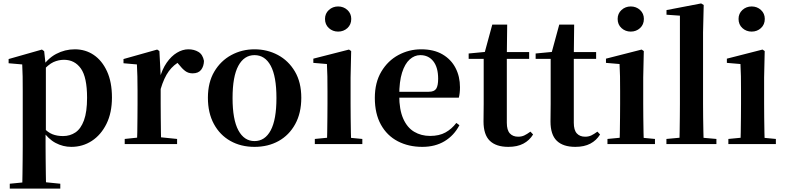

<svg xmlns="http://www.w3.org/2000/svg" viewBox="-20 -839 4571 1118"><path d="M36.9 259.3V230.8L146 220.1H225.4L331.1 230.8V259.3ZM109.4 259.3Q110.4 217.3 110.9 174.2Q111.4 131 111.9 89.9Q112.4 48.8 112.4 13.8V-308.7Q112.4 -358.5 111.9 -393Q111.4 -427.5 109.4 -463.8L30.2 -470.7V-495.2L224.2 -550.4L237.2 -540.9L245.8 -460.8L247.1 -455V-75.6L245.4 -63V13Q245.4 47.8 245.9 89.3Q246.4 130.8 246.9 174Q247.4 217.3 248.4 259.3ZM395.1 16.2Q347 16.2 303.7 -6.7Q260.4 -29.6 224.3 -82.3H212.1L230.6 -97.8Q258.5 -67.8 285.5 -57.3Q312.6 -46.7 347.1 -46.7Q387.7 -46.7 419.3 -67.9Q450.8 -89.1 468.9 -138.2Q487 -187.4 487 -270.1Q487 -389.4 450.9 -440.1Q414.8 -490.8 352.6 -490.8Q321.3 -490.8 291.4 -477.5Q261.5 -464.2 224 -421.1L209.1 -437.5H217.5Q255.3 -497.6 306.7 -524.8Q358.1 -551.9 415.6 -551.9Q477.4 -551.9 525.9 -519.1Q574.5 -486.2 603.2 -423.5Q631.9 -360.9 631.9 -271.4Q631.9 -182.3 600 -117.9Q568.1 -53.5 514.7 -18.6Q461.3 16.2 395.1 16.2Z M706.2 0V-29.9L814.3 -41.2H900.8L1011.2 -29.9V0ZM777.2 0Q778.9 -25.5 779.4 -67.4Q779.9 -109.4 780.4 -154.8Q780.9 -200.3 780.9 -234.8V-310.2Q780.9 -360.7 780 -394.1Q779.2 -427.5 777.2 -463.8L699.1 -470.7V-495.2L895.2 -550.4L908.2 -541.7L915.6 -398.7V-397.7V-234.8Q915.6 -200.3 916.1 -154.8Q916.6 -109.4 917.1 -67.4Q917.6 -25.5 918.6 0ZM915.4 -320.2 882.3 -380.9H909.4Q924 -435.6 950.6 -473.9Q977.3 -512.2 1010.4 -532.1Q1043.5 -551.9 1076.6 -551.9Q1110.2 -551.9 1135.4 -536.8Q1160.7 -521.7 1167.7 -484.5Q1166.9 -453.2 1151.2 -432.6Q1135.4 -411.9 1101.2 -411.9Q1076.5 -411.9 1058.2 -425.8Q1040 -439.6 1020.8 -464.4L997.8 -490.9L1034.4 -485.1Q991.5 -463.1 963.2 -424.7Q934.9 -386.2 915.4 -320.2Z M1462 16.2Q1382.7 16.2 1321.5 -18.3Q1260.3 -52.8 1225.5 -117Q1190.6 -181.2 1190.6 -269.8Q1190.6 -359.1 1227.8 -422Q1265 -484.9 1326.9 -518.4Q1388.8 -551.9 1462 -551.9Q1536.1 -551.9 1598.1 -518.8Q1660 -485.6 1697.2 -422.7Q1734.4 -359.8 1734.4 -269.8Q1734.4 -180.5 1699 -116.3Q1663.6 -52 1602.4 -17.9Q1541.2 16.2 1462 16.2ZM1462 -17.5Q1523 -17.5 1556.4 -80.1Q1589.7 -142.6 1589.7 -268.1Q1589.7 -394.2 1556.4 -456.1Q1523 -518 1462 -518Q1401.7 -518 1368 -456.1Q1334.2 -394.2 1334.2 -268.1Q1334.2 -142.6 1368 -80.1Q1401.7 -17.5 1462 -17.5Z M1813.2 0V-29.9L1919.8 -40.2H1981.8L2089.8 -29.9V0ZM1883.6 0Q1884.6 -25.5 1885.3 -67.4Q1885.9 -109.4 1886.4 -154.8Q1886.9 -200.3 1886.9 -234.8V-308Q1886.9 -358.3 1886.3 -394.3Q1885.6 -430.4 1883.6 -466.2L1804.5 -472.9V-497.4L2012.1 -550.4L2024.8 -541.7L2021.4 -387.9V-234.8Q2021.4 -200.3 2021.9 -154.8Q2022.4 -109.4 2023.2 -67.4Q2024.1 -25.5 2025.1 0ZM1948.8 -655Q1917.6 -655 1895 -675.4Q1872.5 -695.9 1872.5 -728.8Q1872.5 -760.3 1895 -780.9Q1917.6 -801.4 1948.8 -801.4Q1980.5 -801.4 2002.9 -780.9Q2025.3 -760.3 2025.3 -728.8Q2025.3 -695.9 2002.9 -675.4Q1980.5 -655 1948.8 -655Z M2439.2 16.2Q2358.8 16.2 2296.2 -16.5Q2233.6 -49.1 2198.1 -113Q2162.6 -176.9 2162.6 -268.8Q2162.6 -358.8 2200.6 -422.2Q2238.5 -485.7 2300.2 -518.8Q2361.9 -551.9 2432.4 -551.9Q2506.1 -551.9 2556.5 -522.5Q2606.8 -493.1 2632.6 -443.2Q2658.4 -393.3 2658.4 -330.9Q2658.4 -296.1 2651.7 -270.2H2221.1V-304.6H2476.4Q2508.5 -304.6 2519.9 -322.2Q2531.3 -339.8 2531.3 -380.4Q2531.3 -446.3 2503.2 -482.2Q2475.1 -518 2427.1 -518Q2393.7 -518 2365.6 -492.9Q2337.6 -467.8 2321.1 -416Q2304.7 -364.1 2304.7 -282.7Q2304.7 -200.5 2327.9 -148.2Q2351 -95.8 2391.8 -71.7Q2432.5 -47.5 2484.4 -47.5Q2537.4 -47.5 2573.9 -67.7Q2610.3 -87.9 2637.2 -123.2L2655.1 -109.9Q2623.6 -49.8 2568.7 -16.8Q2513.7 16.2 2439.2 16.2Z M2864.4 -496.1V-535.7H3061.2V-496.1ZM2940.1 16.2Q2868.7 16.2 2832.1 -19.3Q2795.5 -54.8 2795.5 -131.7Q2795.5 -159.8 2796 -182.4Q2796.5 -205 2796.5 -234.7V-496.1H2709V-527.5L2818.7 -538L2800.1 -525.2L2846.5 -695.8H2933.3L2931.2 -519.3V-508.7V-123.8Q2931.2 -81.6 2948.7 -62.3Q2966.2 -43 2997.3 -43Q3017.4 -43 3033 -50.4Q3048.7 -57.9 3068.7 -72.5L3084.2 -56Q3062.7 -21.1 3027.3 -2.5Q2991.9 16.2 2940.1 16.2Z M3254.4 -496.1V-535.7H3451.2V-496.1ZM3330.1 16.2Q3258.7 16.2 3222.1 -19.3Q3185.5 -54.8 3185.5 -131.7Q3185.5 -159.8 3186 -182.4Q3186.5 -205 3186.5 -234.7V-496.1H3099V-527.5L3208.7 -538L3190.1 -525.2L3236.5 -695.8H3323.3L3321.2 -519.3V-508.7V-123.8Q3321.2 -81.6 3338.7 -62.3Q3356.2 -43 3387.3 -43Q3407.4 -43 3423 -50.4Q3438.7 -57.9 3458.7 -72.5L3474.2 -56Q3452.7 -21.1 3417.3 -2.5Q3381.9 16.2 3330.1 16.2Z M3517.2 0V-29.9L3623.8 -40.2H3685.8L3793.8 -29.9V0ZM3587.6 0Q3588.6 -25.5 3589.3 -67.4Q3589.9 -109.4 3590.4 -154.8Q3590.9 -200.3 3590.9 -234.8V-308Q3590.9 -358.3 3590.3 -394.3Q3589.6 -430.4 3587.6 -466.2L3508.5 -472.9V-497.4L3716.1 -550.4L3728.8 -541.7L3725.4 -387.9V-234.8Q3725.4 -200.3 3725.9 -154.8Q3726.4 -109.4 3727.2 -67.4Q3728.1 -25.5 3729.1 0ZM3652.8 -655Q3621.6 -655 3599 -675.4Q3576.5 -695.9 3576.5 -728.8Q3576.5 -760.3 3599 -780.9Q3621.6 -801.4 3652.8 -801.4Q3684.5 -801.4 3706.9 -780.9Q3729.3 -760.3 3729.3 -728.8Q3729.3 -695.9 3706.9 -675.4Q3684.5 -655 3652.8 -655Z M3860.5 0V-29.9L3972.2 -40.2H4035L4151.6 -29.9V0ZM3936.1 0Q3937.1 -35.1 3937.6 -75.2Q3938.1 -115.3 3938.6 -156.4Q3939.1 -197.6 3939.1 -234.8V-747.8L3861 -753.3V-780.3L4062.6 -819L4077.6 -810L4073.8 -650.9V-234.8Q4073.8 -197.6 4074.3 -156.4Q4074.8 -115.3 4075.7 -75.2Q4076.6 -35.1 4077.6 0Z M4221.2 0V-29.9L4327.8 -40.2H4389.8L4497.8 -29.9V0ZM4291.6 0Q4292.6 -25.5 4293.3 -67.4Q4293.9 -109.4 4294.4 -154.8Q4294.9 -200.3 4294.9 -234.8V-308Q4294.9 -358.3 4294.3 -394.3Q4293.6 -430.4 4291.6 -466.2L4212.5 -472.9V-497.4L4420.1 -550.4L4432.8 -541.7L4429.4 -387.9V-234.8Q4429.4 -200.3 4429.9 -154.8Q4430.4 -109.4 4431.2 -67.4Q4432.1 -25.5 4433.1 0ZM4356.8 -655Q4325.6 -655 4303 -675.4Q4280.5 -695.9 4280.5 -728.8Q4280.5 -760.3 4303 -780.9Q4325.6 -801.4 4356.8 -801.4Q4388.5 -801.4 4410.9 -780.9Q4433.3 -760.3 4433.3 -728.8Q4433.3 -695.9 4410.9 -675.4Q4388.5 -655 4356.8 -655Z"/></svg>

Font: Noto Serif HK ExtraLight
Style: Regular
Weight: 200
Designer: Ryoko NISHIZUKA 西塚涼子 (kana & ideographs); Frank Grießhammer (Latin, Greek & Cyrillic); Wenlong ZHANG 张文龙 (bopomofo); San
Foundry: Adobe
Version: Version 2.002-H1;hotconv 1.1.0;makeotfexe 2.6.0